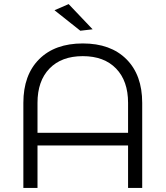

<svg xmlns="http://www.w3.org/2000/svg" viewBox="-20 -917 808 937"><path d="M315 -897 432 -774 372 -767 246 -867ZM384 -705Q520 -705 597 -628Q674 -551 674 -415V0H605V-207H163V0H94V-415Q94 -551 171 -628Q248 -705 384 -705ZM384 -643Q280 -643 221.5 -582.5Q163 -522 163 -415V-269H605V-415Q605 -522 546.5 -582.5Q488 -643 384 -643Z"/></svg>

Font: TypoPRO Montserrat Alternates
Style: Regular
Weight: 300
Designer: Julieta Ulanovsky
Foundry: Julieta Ulanovsky
Version: Version 6.001